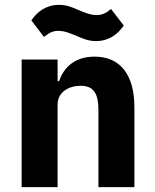

<svg xmlns="http://www.w3.org/2000/svg" viewBox="-20 -770 636 790"><path d="M375 -601C428 -601 465 -629 489 -665L437 -733C416 -716 401 -708 378 -708C352 -708 329 -718 300 -730C275 -741 253 -750 223 -750C170 -750 133 -722 109 -686L161 -618C182 -635 197 -643 220 -643C246 -643 269 -633 298 -621C323 -610 345 -601 375 -601ZM217 0V-340C217 -392 264 -417 312 -417C366 -417 385 -384 385 -317V0H533V-329C533 -461 476 -537 369 -537C286 -537 242 -491 223 -436H217V-525H69V0Z"/></svg>

Font: IBM Plex Devanagari
Style: Bold
Weight: 700
Designer: Mike Abbink, Paul van der Laan, Pieter van Rosmalen, Erin McLaughlin
Foundry: Bold Monday
Version: Version 1.0